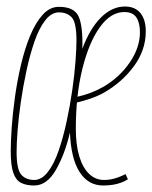

<svg xmlns="http://www.w3.org/2000/svg" viewBox="-20 -560 468 590"><path d="M85 10Q61 10 45 2Q29 -6 21 -28.5Q13 -51 13 -96Q13 -125 16 -168.5Q19 -212 26 -262Q33 -312 44.5 -361Q56 -410 72.5 -450Q89 -490 111 -514.5Q133 -539 161 -539Q208 -539 221.5 -509.5Q235 -480 233 -410Q256 -472 290 -506Q324 -540 364 -540Q385 -540 399 -531Q413 -522 420.5 -505Q428 -488 428 -464Q428 -406 391.5 -356.5Q355 -307 299 -275Q279 -264 256.5 -256.5Q234 -249 212 -244L215 -262Q238 -267 259 -275Q280 -283 299 -294Q348 -323 379 -368.5Q410 -414 410 -461Q410 -490 399 -506.5Q388 -523 362 -523Q320 -523 286.5 -476Q253 -429 233 -348Q213 -267 213 -164Q213 -115 223.5 -80Q234 -45 253.5 -26Q273 -7 300 -7Q311 -7 321.5 -9Q332 -11 343 -15Q354 -19 366 -25L373 -9Q364 -3 351.5 1.5Q339 6 325.5 8Q312 10 297 10Q251 10 224.5 -31.5Q198 -73 195 -153Q179 -85 151.5 -37.5Q124 10 85 10ZM85 -7Q108 -7 127 -31.5Q146 -56 160 -96.5Q174 -137 184.5 -185.5Q195 -234 202 -282.5Q209 -331 212 -371.5Q215 -412 215 -435Q215 -491 200.5 -506.5Q186 -522 161 -522Q138 -522 119 -497.5Q100 -473 86 -432.5Q72 -392 61.5 -343.5Q51 -295 44 -246.5Q37 -198 34 -158Q31 -118 31 -94Q31 -39 45.5 -23Q60 -7 85 -7Z"/></svg>

Font: Georama
Style: Italic
Weight: 400
Width: 2
Italic angle: -9°
Designer: Jean-Baptiste Levee
Foundry: Production Type
Version: Version 1.000